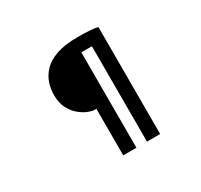

<svg xmlns="http://www.w3.org/2000/svg" viewBox="-168 -998 1336 1274"><g transform="rotate(-30 500.0 -360.5)"><path d="M425 -301Q403 -301 371 -313.5Q339 -326 308.5 -352Q278 -378 257 -418Q236 -458 235 -515Q234 -562 248.5 -608Q263 -654 299 -692.5Q335 -731 399.5 -753.5Q464 -776 562 -776Q614 -776 652.5 -773.5Q691 -771 716 -765V55H615V-676H534V55H433V-301Z"/></g></svg>

Font: Noto Sans SC Thin ExtraBold
Style: Regular
Weight: 800
Version: Version 2.004-H2;hotconv 1.0.118;makeotfexe 2.5.65603